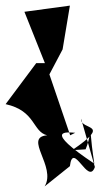

<svg xmlns="http://www.w3.org/2000/svg" viewBox="-29 -582 379 684"><path d="M220 10C231 -83 285 81 309 13L260 -159C257 -115 375 -147 228 -47L276 -50C311 -135 277 -196 307 1C121 -123 209 -111 239 -109L221 -100L147 -317L194 -406L220 -562L58 -540L131 -357H100L-9 -211C99 -187 86 -113 139 -100C53 -93 173 12 130 82Z"/></svg>

Font: Asimov Silicon
Style: Regular
Weight: 400
Designer: Google
Version: Version 2.000980; 2014